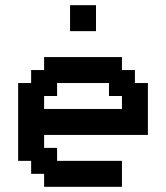

<svg xmlns="http://www.w3.org/2000/svg" viewBox="-20 -720 640 740"><path d="M450 0V-100H200V-150H150V-200H550V-400H500V-450H450V-500H150V-450H100V-400H50V-100H100V-50H150V0ZM150 -300V-350H200V-400H400V-350H450V-300ZM250 -600H350V-700H250Z"/></svg>

Font: Matrix Sans Video
Style: Regular
Weight: 400
Designer: Brad Neil
Version: Version 1.100